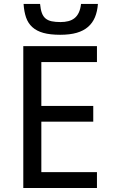

<svg xmlns="http://www.w3.org/2000/svg" viewBox="-20 -946 568 966"><path d="M467.8 0H97.2V-713.9H467.8V-633.8H188V-413.1H449.2V-334H188V-80.1H467.8ZM472.7 -926.3Q469.7 -888.2 457.8 -859.4Q445.8 -830.6 423.1 -810.8Q400.4 -791 366 -781Q331.5 -771 282.7 -771Q232.4 -771 198.2 -780.5Q164.1 -790 142.6 -809.6Q121.1 -829.1 111.1 -858.2Q101.1 -887.2 98.6 -926.3H181.6Q184.1 -898.4 190.7 -880.6Q197.3 -862.8 209.5 -852.8Q221.7 -842.8 240.2 -838.9Q258.8 -835 284.7 -835Q306.2 -835 324 -839.6Q341.8 -844.2 355 -854.7Q368.2 -865.2 376.5 -882.8Q384.8 -900.4 387.7 -926.3Z"/></svg>

Font: WenQuanYi Micro Hei
Style: Regular
Weight: 400
Foundry: Ascender Corporation
Version: Version 0.2.0-beta